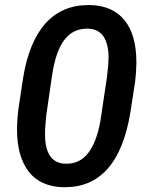

<svg xmlns="http://www.w3.org/2000/svg" viewBox="-20 -741 596 770"><path d="M233.9 9.8C236.3 9.8 238.3 9.8 240.7 9.8C379.4 9.8 469.7 -86.9 502.9 -290.5L522 -414.1C524.9 -438 526.4 -461.9 526.9 -486.3C526.9 -488.8 526.9 -490.7 526.9 -493.2C526.9 -634.8 463.9 -718.3 341.3 -720.7C338.9 -720.7 336.9 -720.7 334.5 -720.7C196.3 -720.7 104 -625.5 72.3 -426.3L53.2 -299.3C50.3 -275.4 48.8 -251 48.3 -227.1C48.3 -224.6 48.3 -222.7 48.3 -220.2C48.3 -149.4 64 -93.8 94.7 -53.2C126 -12.7 172.4 8.3 233.9 9.8ZM382.8 -256.8C362.3 -141.6 317.4 -84.5 248 -84.5C245.6 -84.5 243.2 -84.5 240.7 -84.5C187.5 -86.9 160.6 -126 160.6 -202.1C160.6 -203.6 160.6 -205.1 160.6 -206.5C160.6 -225.6 162.6 -251 166 -281.7L188.5 -436.5C208 -569.8 254.9 -626 329.1 -626C331.1 -626 333 -626 335 -626C387.2 -623.5 414.1 -585.9 415.5 -512.2C415.5 -496.6 413.6 -470.2 409.2 -433.1Z"/></svg>

Font: Roboto Medium
Style: Italic
Weight: 500
Italic angle: -12°
Designer: Google
Version: Version 2.137; 2017